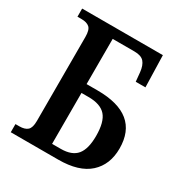

<svg xmlns="http://www.w3.org/2000/svg" viewBox="-167 -837 909 960"><g transform="rotate(30 287.0 -357.0)"><path d="M31 -47H53Q85 -47 100.5 -61Q116 -75 116 -114V-599Q116 -640 100.5 -653.5Q85 -667 55 -667H31V-714H497L502 -531H446L441 -583Q437 -621 420.5 -640Q404 -659 364 -659H239V-398H302Q543 -398 543 -201Q543 -108 483.5 -54Q424 0 305 0H31ZM289 -53Q353 -53 381.5 -87.5Q410 -122 410 -197Q410 -278 379.5 -312.5Q349 -347 280 -347H239V-53Z"/></g></svg>

Font: Noto Serif NarrowSemiBold
Style: Regular
Weight: 600
Width: 4
Designer: Monotype Design Team
Foundry: Monotype Imaging Inc.
Version: Version 1.001